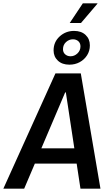

<svg xmlns="http://www.w3.org/2000/svg" viewBox="-45 -1123 665 1143"><path d="M-25 0 285 -686H436L553 0H434L347 -573H343L99 0ZM112 -149 125 -240H466L453 -149ZM370 -986 448 -1103H535V-1101L437 -986ZM368 -738Q325 -738 299.5 -762Q274 -786 274 -823Q274 -873 310 -906Q346 -939 396 -939Q439 -939 464.5 -915Q490 -891 490 -853Q490 -820 473.5 -794Q457 -768 429.5 -753Q402 -738 368 -738ZM375 -788Q398 -788 416 -805Q434 -822 434 -847Q434 -866 421.5 -877.5Q409 -889 389 -889Q366 -889 348 -872.5Q330 -856 330 -830Q330 -811 343 -799.5Q356 -788 375 -788Z"/></svg>

Font: Chivo Mono Medium
Style: Italic
Weight: 500
Italic angle: -8.05°
Monospace: yes
Designer: Hector Gatti
Foundry: Omnibus-Type
Version: Version 1.008